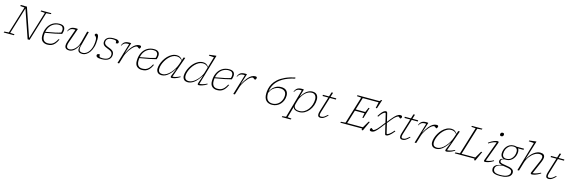

<svg xmlns="http://www.w3.org/2000/svg" viewBox="46 -2447 12966 4383"><g transform="rotate(15 6529.0 -255.0)"><path d="M796.5 -675.5 587 10H541L310.5 -658.5L119 -31.5L221.5 -23.5L214 0H-27L-20 -23.5L87.5 -31.5L284 -673.5L181 -681.5L189 -707H332L566.5 -25L765 -675.5L662.5 -683.5L669.5 -707H911L903.5 -683.5Z M1246 -175.5Q1211.5 -99.5 1174 -59.2Q1136.5 -19 1094.5 -4.5Q1052.5 10 1004 10Q932.5 10 886.8 -30.5Q841 -71 841 -160Q841 -267.5 880.2 -349Q919.5 -430.5 990.5 -476.2Q1061.5 -522 1156 -522Q1289.5 -522 1289.5 -409.5Q1289.5 -368.5 1270 -314.5Q1193.5 -294 1102.8 -276Q1012 -258 882 -236.5Q878 -206 878 -173.5Q878 -22 1007.5 -22Q1054 -22 1090.2 -35.2Q1126.5 -48.5 1158.2 -81.8Q1190 -115 1221.5 -175.5ZM1149 -496Q1085 -496 1030.8 -468.2Q976.5 -440.5 938.5 -387.8Q900.5 -335 886 -260.5Q1028.5 -284 1111.8 -302.8Q1195 -321.5 1242 -338.5Q1256 -380.5 1253.2 -416.2Q1250.5 -452 1225.8 -474Q1201 -496 1149 -496Z M1808.5 -512H1847L1757 -171.5Q1745.5 -130 1745.5 -97.5Q1745.5 -54.5 1767.5 -36Q1789.5 -17.5 1829 -17.5Q1888 -17.5 1937.8 -59.2Q1987.5 -101 2018 -180Q2048.5 -259 2048.5 -369.5Q2048.5 -406.5 2040 -427.2Q2031.5 -448 2020.8 -458Q2010 -468 2001.5 -472.2Q1993 -476.5 1993 -481Q1993 -498.5 2003 -510.2Q2013 -522 2031 -522Q2054 -522 2067.8 -495.8Q2081.5 -469.5 2081.5 -401.5Q2081.5 -297.5 2058.8 -220.2Q2036 -143 1999 -91.8Q1962 -40.5 1917.8 -15.2Q1873.5 10 1830.5 10Q1778 10 1750 -12Q1722 -34 1722 -79.5Q1722 -102 1728.5 -128L1740 -175H1735.5Q1688.5 -78.5 1633 -34.2Q1577.5 10 1519.5 10Q1469 10 1441 -13.5Q1413 -37 1413 -85.5Q1413 -122.5 1431 -175L1538.5 -481.5Q1531.5 -484 1521.5 -484.2Q1511.5 -484.5 1503 -484.5Q1456.5 -484.5 1425.2 -464Q1394 -443.5 1375 -404H1363.5Q1380.5 -452.5 1405.8 -477.2Q1431 -502 1464.5 -510.8Q1498 -519.5 1539.5 -519.5Q1551 -519.5 1565.8 -518.2Q1580.5 -517 1588.5 -515L1467.5 -171.5Q1450 -122.5 1450 -88Q1450 -17.5 1521 -17.5Q1559.5 -17.5 1602.5 -43Q1645.5 -68.5 1682.8 -119.5Q1720 -170.5 1739.5 -246.5Z M2223 -86Q2222 -65.5 2223.8 -52.2Q2225.5 -39 2233 -30.5Q2246 -15.5 2296.5 -15.5Q2389 -15.5 2433.8 -49.8Q2478.5 -84 2478.5 -144Q2478.5 -167 2469.5 -186.2Q2460.5 -205.5 2435.5 -222.8Q2410.5 -240 2362 -257Q2289.5 -283 2263.2 -311.8Q2237 -340.5 2237 -381.5Q2237 -442.5 2284.5 -482.2Q2332 -522 2434.5 -522Q2509 -522 2538.2 -505.2Q2567.5 -488.5 2567.5 -463Q2567.5 -443 2555.5 -434.2Q2543.5 -425.5 2506.5 -425.5Q2508.5 -444.5 2506.8 -457.8Q2505 -471 2497 -479Q2481.5 -495.5 2424 -495.5Q2337.5 -495.5 2302.8 -465.8Q2268 -436 2268 -390Q2268 -368.5 2277.8 -351Q2287.5 -333.5 2314 -317.8Q2340.5 -302 2390 -284.5Q2440 -267 2465.8 -246.5Q2491.5 -226 2500.8 -202.8Q2510 -179.5 2510 -153Q2510 -77 2453.8 -33.5Q2397.5 10 2288.5 10Q2211.5 10 2183.8 -4.8Q2156 -19.5 2156 -43.5Q2156 -66 2169.5 -76Q2183 -86 2223 -86Z M2807 -481.5Q2800 -484 2790 -484.2Q2780 -484.5 2771.5 -484.5Q2725 -484.5 2693.8 -464Q2662.5 -443.5 2643.5 -404H2632Q2649 -452.5 2674 -477.2Q2699 -502 2731.2 -510.8Q2763.5 -519.5 2802.5 -519.5Q2813.5 -519.5 2827 -518.2Q2840.5 -517 2848.5 -515L2769 -268.5H2773.5Q2825 -364 2870.8 -419.2Q2916.5 -474.5 2959 -497.8Q3001.5 -521 3043.5 -521Q3068.5 -521 3077.2 -513.5Q3086 -506 3086 -490.5Q3086 -478.5 3079.5 -467.5Q3073 -456.5 3066 -449.2Q3059 -442 3057.5 -442Q3056 -442 3047.8 -447.5Q3039.5 -453 3029.5 -459.5Q3020 -466.5 3011.2 -472Q3002.5 -477.5 3000 -477.5Q2976 -477.5 2947.5 -458.5Q2919 -439.5 2889.8 -408Q2860.5 -376.5 2834 -338Q2807.5 -299.5 2787 -259.8Q2766.5 -220 2756 -185L2700 0H2662Z M3479.5 -175.5Q3445 -99.5 3407.5 -59.2Q3370 -19 3328 -4.5Q3286 10 3237.5 10Q3166 10 3120.2 -30.5Q3074.5 -71 3074.5 -160Q3074.5 -267.5 3113.8 -349Q3153 -430.5 3224 -476.2Q3295 -522 3389.5 -522Q3523 -522 3523 -409.5Q3523 -368.5 3503.5 -314.5Q3427 -294 3336.2 -276Q3245.5 -258 3115.5 -236.5Q3111.5 -206 3111.5 -173.5Q3111.5 -22 3241 -22Q3287.5 -22 3323.8 -35.2Q3360 -48.5 3391.8 -81.8Q3423.5 -115 3455 -175.5ZM3382.5 -496Q3318.5 -496 3264.2 -468.2Q3210 -440.5 3172 -387.8Q3134 -335 3119.5 -260.5Q3262 -284 3345.2 -302.8Q3428.5 -321.5 3475.5 -338.5Q3489.5 -380.5 3486.8 -416.2Q3484 -452 3459.2 -474Q3434.5 -496 3382.5 -496Z M3924.5 -39.5 3995.5 -213.5H3991Q3937 -130 3888 -81Q3839 -32 3794 -11Q3749 10 3706 10Q3639 10 3608.2 -25Q3577.5 -60 3577.5 -112.5Q3577.5 -159 3594.5 -214Q3611.5 -269 3642.8 -323.2Q3674 -377.5 3717.5 -422.5Q3761 -467.5 3814.5 -494.8Q3868 -522 3929 -522Q3978 -522 4010.8 -499.5Q4043.5 -477 4064.5 -439L4089 -512H4127L3954.5 -24Q3984 -23.5 4026.2 -34.2Q4068.5 -45 4131 -77L4138.5 -61Q4068.5 -17.5 4019 -3.8Q3969.5 10 3945.5 10Q3904 10 3924.5 -39.5ZM3617 -120Q3617 -68.5 3641.5 -44.2Q3666 -20 3717.5 -20Q3766 -20 3813.8 -48.5Q3861.5 -77 3904 -124Q3946.5 -171 3979.8 -227.5Q4013 -284 4031.5 -340L4061 -429Q4013.5 -496.5 3927.5 -496.5Q3877.5 -496.5 3831.5 -471.5Q3785.5 -446.5 3746.5 -405.2Q3707.5 -364 3678.5 -314Q3649.5 -264 3633.2 -213.5Q3617 -163 3617 -120Z M4776 -61Q4706 -17.5 4656.5 -3.8Q4607 10 4583 10Q4561.5 10 4557.5 -1.8Q4553.5 -13.5 4562 -39.5L4621.5 -215.5H4617Q4535.5 -90 4463.2 -40Q4391 10 4326.5 10Q4259.5 10 4229.2 -25Q4199 -60 4199 -112.5Q4199 -159 4215.8 -214Q4232.5 -269 4263.8 -323.2Q4295 -377.5 4338.5 -422.5Q4382 -467.5 4435.2 -494.8Q4488.5 -522 4549.5 -522Q4596.5 -522 4628.5 -501Q4660.5 -480 4681.5 -444.5L4755 -695.5L4633.5 -703.5L4637.5 -723L4786.5 -742H4803L4591 -24Q4620.5 -23.5 4663 -34Q4705.5 -44.5 4768.5 -77ZM4237.5 -124.5Q4237.5 -20 4338 -20Q4378.5 -20 4418.2 -39.5Q4458 -59 4494.2 -91Q4530.5 -123 4560.2 -160.2Q4590 -197.5 4610.5 -234Q4631 -270.5 4639 -298.5L4678.5 -433Q4631 -496.5 4548 -496.5Q4498 -496.5 4452 -471.5Q4406 -446.5 4367 -405.5Q4328 -364.5 4299 -315Q4270 -265.5 4253.8 -215.8Q4237.5 -166 4237.5 -124.5Z M5256 -175.5Q5221.5 -99.5 5184 -59.2Q5146.5 -19 5104.5 -4.5Q5062.5 10 5014 10Q4942.5 10 4896.8 -30.5Q4851 -71 4851 -160Q4851 -267.5 4890.2 -349Q4929.5 -430.5 5000.5 -476.2Q5071.5 -522 5166 -522Q5299.5 -522 5299.5 -409.5Q5299.5 -368.5 5280 -314.5Q5203.5 -294 5112.8 -276Q5022 -258 4892 -236.5Q4888 -206 4888 -173.5Q4888 -22 5017.5 -22Q5064 -22 5100.2 -35.2Q5136.5 -48.5 5168.2 -81.8Q5200 -115 5231.5 -175.5ZM5159 -496Q5095 -496 5040.8 -468.2Q4986.5 -440.5 4948.5 -387.8Q4910.5 -335 4896 -260.5Q5038.5 -284 5121.8 -302.8Q5205 -321.5 5252 -338.5Q5266 -380.5 5263.2 -416.2Q5260.5 -452 5235.8 -474Q5211 -496 5159 -496Z M5543 -481.5Q5536 -484 5526 -484.2Q5516 -484.5 5507.5 -484.5Q5461 -484.5 5429.8 -464Q5398.5 -443.5 5379.5 -404H5368Q5385 -452.5 5410 -477.2Q5435 -502 5467.2 -510.8Q5499.5 -519.5 5538.5 -519.5Q5549.5 -519.5 5563 -518.2Q5576.5 -517 5584.5 -515L5505 -268.5H5509.5Q5561 -364 5606.8 -419.2Q5652.5 -474.5 5695 -497.8Q5737.5 -521 5779.5 -521Q5804.5 -521 5813.2 -513.5Q5822 -506 5822 -490.5Q5822 -478.5 5815.5 -467.5Q5809 -456.5 5802 -449.2Q5795 -442 5793.5 -442Q5792 -442 5783.8 -447.5Q5775.5 -453 5765.5 -459.5Q5756 -466.5 5747.2 -472Q5738.5 -477.5 5736 -477.5Q5712 -477.5 5683.5 -458.5Q5655 -439.5 5625.8 -408Q5596.5 -376.5 5570 -338Q5543.5 -299.5 5523 -259.8Q5502.5 -220 5492 -185L5436 0H5398Z M6671 -732 6673.5 -705.5Q6502 -667.5 6392.8 -601.5Q6283.5 -535.5 6227.8 -448.8Q6172 -362 6161.5 -261.5Q6198.5 -342.5 6265.8 -389.2Q6333 -436 6415.5 -436Q6500.5 -436 6542.8 -392.8Q6585 -349.5 6585 -277Q6585 -218.5 6564.8 -166.5Q6544.5 -114.5 6508 -74.8Q6471.5 -35 6422 -12.5Q6372.5 10 6314.5 10Q6222 10 6172 -42.8Q6122 -95.5 6122 -201Q6122 -257 6135 -318Q6148 -379 6181.8 -439.8Q6215.5 -500.5 6277.2 -556Q6339 -611.5 6435.5 -656.8Q6532 -702 6671 -732ZM6159 -210.5Q6159 -110 6201 -64.8Q6243 -19.5 6315.5 -19.5Q6382 -19.5 6434.2 -53.8Q6486.5 -88 6516.5 -145Q6546.5 -202 6546.5 -270Q6546.5 -335.5 6508.2 -369Q6470 -402.5 6397 -402.5Q6361.5 -402.5 6317.5 -388.2Q6273.5 -374 6231.2 -336.8Q6189 -299.5 6159.5 -230.5Q6159 -220.5 6159 -210.5Z M6826 198.5 6818.5 222.5H6604L6611.5 198.5L6697.5 190.5L6888 -481.5Q6881 -484 6871 -484.2Q6861 -484.5 6852.5 -484.5Q6806 -484.5 6774.8 -464Q6743.5 -443.5 6724.5 -404H6713Q6730 -452.5 6755 -477.2Q6780 -502 6812.2 -510.8Q6844.5 -519.5 6883.5 -519.5Q6894.5 -519.5 6908 -518.2Q6921.5 -517 6929.5 -515L6879 -339.5H6883.5Q6947.5 -443 7010 -482.5Q7072.5 -522 7130.5 -522Q7206 -522 7240.5 -479.5Q7275 -437 7275 -368.5Q7275 -297.5 7251 -229.8Q7227 -162 7183.8 -108Q7140.5 -54 7082.5 -22Q7024.5 10 6956.5 10Q6832.5 10 6808.5 -70.5L6735 190.5ZM6830.5 -147Q6824.5 -127.5 6824.5 -109Q6824.5 -68 6856.2 -41.8Q6888 -15.5 6954 -15.5Q7017 -15.5 7068.8 -45.2Q7120.5 -75 7158 -125.2Q7195.5 -175.5 7215.8 -237.2Q7236 -299 7236 -362.5Q7236 -423.5 7206.8 -458Q7177.5 -492.5 7128 -492.5Q7082.5 -492.5 7043.5 -474Q7004.5 -455.5 6973.2 -426Q6942 -396.5 6918.8 -363.2Q6895.5 -330 6880.8 -300Q6866 -270 6860.5 -251Z M7440 -123Q7433.5 -102.5 7430.8 -86.8Q7428 -71 7428 -59.5Q7428 -36.5 7438.5 -27.8Q7449 -19 7467 -19Q7485 -19 7504.2 -24.8Q7523.5 -30.5 7549.8 -48Q7576 -65.5 7614.5 -101.5L7626.5 -87.5Q7572.5 -33 7536.5 -11.5Q7500.5 10 7460 10Q7432.5 10 7413 -4.2Q7393.5 -18.5 7393.5 -56.5Q7393.5 -86.5 7406.5 -129L7516 -483.5H7380V-512H7524.5L7557 -616.5H7592L7560 -512H7695.5V-483.5H7551Z M8440.5 36 8445 0H7929L7936 -23.5L8043.5 -31.5L8240.5 -675.5L8137.5 -683.5L8145 -707H8665.5L8695.5 -742H8718L8651 -534H8622L8653 -675H8278L8189 -383H8415L8463.5 -494H8487.5L8448.5 -366L8409.5 -238.5H8385.5L8405.5 -351H8179L8082 -32H8453.5L8547 -190H8575L8471.5 36Z M9193 -133Q9125.5 -49 9083.2 -19.5Q9041 10 9014.5 10Q8999 10 8992.5 3.2Q8986 -3.5 8980.5 -25.5L8930 -237.5L8845.5 -128.5Q8788 -54.5 8748 -22.2Q8708 10 8667 10Q8642 10 8631.2 1.5Q8620.5 -7 8620.5 -24Q8620.5 -42 8631.8 -54.8Q8643 -67.5 8647.5 -67.5Q8650 -67.5 8657.2 -61.8Q8664.5 -56 8672.5 -49Q8681 -42.5 8687.8 -37.5Q8694.5 -32.5 8697.5 -32.5Q8711 -32.5 8745.5 -57.2Q8780 -82 8835.5 -153L8923.5 -265.5L8876 -464.5Q8873 -477 8870 -480.5Q8867 -484 8861 -484Q8841.5 -484 8808 -456.5Q8774.5 -429 8726 -355.5L8707.5 -367.5Q8745 -429 8774.5 -462.5Q8804 -496 8827.2 -509Q8850.5 -522 8868 -522Q8885 -522 8893.2 -513.2Q8901.5 -504.5 8907 -481L8951.5 -295L9023 -383.5Q9082.5 -456.5 9125.2 -489.2Q9168 -522 9209 -522Q9237 -522 9246.2 -512.2Q9255.5 -502.5 9255.5 -488Q9255.5 -471 9242.8 -457.8Q9230 -444.5 9225.5 -444.5Q9223.5 -444.5 9216.2 -450.2Q9209 -456 9201 -462.5Q9193 -469 9185.8 -474.2Q9178.5 -479.5 9175.5 -479.5Q9162 -479.5 9125.5 -455.8Q9089 -432 9032.5 -361L8958 -267.5L9010 -50Q9014 -34.5 9016.2 -29.2Q9018.5 -24 9023.5 -24Q9043 -24 9081.5 -52.8Q9120 -81.5 9176 -147.5Z M9375.5 -123Q9369 -102.5 9366.2 -86.8Q9363.5 -71 9363.5 -59.5Q9363.5 -36.5 9374 -27.8Q9384.5 -19 9402.5 -19Q9420.5 -19 9439.8 -24.8Q9459 -30.5 9485.2 -48Q9511.5 -65.5 9550 -101.5L9562 -87.5Q9508 -33 9472 -11.5Q9436 10 9395.5 10Q9368 10 9348.5 -4.2Q9329 -18.5 9329 -56.5Q9329 -86.5 9342 -129L9451.5 -483.5H9315.5V-512H9460L9492.5 -616.5H9527.5L9495.5 -512H9631V-483.5H9486.5Z M9829 -481.5Q9822 -484 9812 -484.2Q9802 -484.5 9793.5 -484.5Q9747 -484.5 9715.8 -464Q9684.5 -443.5 9665.5 -404H9654Q9671 -452.5 9696 -477.2Q9721 -502 9753.2 -510.8Q9785.5 -519.5 9824.5 -519.5Q9835.5 -519.5 9849 -518.2Q9862.5 -517 9870.5 -515L9791 -268.5H9795.5Q9847 -364 9892.8 -419.2Q9938.5 -474.5 9981 -497.8Q10023.5 -521 10065.5 -521Q10090.5 -521 10099.2 -513.5Q10108 -506 10108 -490.5Q10108 -478.5 10101.5 -467.5Q10095 -456.5 10088 -449.2Q10081 -442 10079.5 -442Q10078 -442 10069.8 -447.5Q10061.5 -453 10051.5 -459.5Q10042 -466.5 10033.2 -472Q10024.5 -477.5 10022 -477.5Q9998 -477.5 9969.5 -458.5Q9941 -439.5 9911.8 -408Q9882.5 -376.5 9856 -338Q9829.5 -299.5 9809 -259.8Q9788.5 -220 9778 -185L9722 0H9684Z M10414 -39.5 10485 -213.5H10480.5Q10426.5 -130 10377.5 -81Q10328.5 -32 10283.5 -11Q10238.5 10 10195.5 10Q10128.5 10 10097.8 -25Q10067 -60 10067 -112.5Q10067 -159 10084 -214Q10101 -269 10132.2 -323.2Q10163.5 -377.5 10207 -422.5Q10250.5 -467.5 10304 -494.8Q10357.5 -522 10418.5 -522Q10467.5 -522 10500.2 -499.5Q10533 -477 10554 -439L10578.5 -512H10616.5L10444 -24Q10473.5 -23.5 10515.8 -34.2Q10558 -45 10620.5 -77L10628 -61Q10558 -17.5 10508.5 -3.8Q10459 10 10435 10Q10393.5 10 10414 -39.5ZM10106.5 -120Q10106.5 -68.5 10131 -44.2Q10155.5 -20 10207 -20Q10255.5 -20 10303.2 -48.5Q10351 -77 10393.5 -124Q10436 -171 10469.2 -227.5Q10502.5 -284 10521 -340L10550.5 -429Q10503 -496.5 10417 -496.5Q10367 -496.5 10321 -471.5Q10275 -446.5 10236 -405.2Q10197 -364 10168 -314Q10139 -264 10122.8 -213.5Q10106.5 -163 10106.5 -120Z M10983 -675.5 10785.5 -30H11111L11204 -190H11232L11128.5 36H11097.5L11102 0H10633.5L10640.5 -23.5L10748 -31.5L10945 -675.5L10842 -683.5L10849.5 -707H11097.5L11090 -683.5Z M11520.5 -688Q11520.5 -711 11533.8 -724.2Q11547 -737.5 11570.5 -737.5Q11607.5 -737.5 11607.5 -702Q11607.5 -679 11594.2 -665.8Q11581 -652.5 11557.5 -652.5Q11520.5 -652.5 11520.5 -688ZM11325.5 -29 11494.5 -487.5Q11463 -487 11419.2 -471.5Q11375.5 -456 11309.5 -415L11301 -430.5Q11373.5 -484 11425.8 -503Q11478 -522 11504 -522Q11526.5 -522 11532 -512.8Q11537.5 -503.5 11530 -483L11360.5 -24Q11390.5 -24 11433.5 -34.8Q11476.5 -45.5 11539 -78L11546.5 -62Q11475 -17.5 11424 -3.8Q11373 10 11348.5 10Q11330 10 11323.8 1.2Q11317.5 -7.5 11325.5 -29Z M11756 232.5Q11679.5 232.5 11636 218.2Q11592.5 204 11574.5 178Q11556.5 152 11556.5 117Q11556.5 85 11572.5 58.2Q11588.5 31.5 11627.8 11.5Q11667 -8.5 11737 -19Q11687 -32 11672 -49.8Q11657 -67.5 11657 -93Q11657 -118.5 11673.8 -138Q11690.5 -157.5 11742 -168Q11704.5 -179.5 11686.5 -207.5Q11668.5 -235.5 11668.5 -277Q11668.5 -320 11682.8 -363.2Q11697 -406.5 11725.2 -442.5Q11753.5 -478.5 11795.2 -500.2Q11837 -522 11892 -522Q11929 -522 11956 -512H12127.5Q12133 -512 12133 -503.5Q12133 -483 12122.5 -483H11998.5Q12022.5 -454 12022.5 -405.5Q12022.5 -362.5 12008.2 -319.2Q11994 -276 11965.5 -240Q11937 -204 11895.5 -182.2Q11854 -160.5 11799 -160.5Q11784.5 -160.5 11771.5 -162Q11722.5 -155.5 11705.5 -140.5Q11688.5 -125.5 11688.5 -103.5Q11688.5 -84 11699.5 -72Q11710.5 -60 11745.2 -51.5Q11780 -43 11850.5 -33Q11921 -23.5 11959 -7Q11997 9.5 12011.5 32Q12026 54.5 12026 84Q12026 125.5 11998 159.2Q11970 193 11910.5 212.8Q11851 232.5 11756 232.5ZM11801 -185.5Q11863 -185.5 11904.2 -217.5Q11945.5 -249.5 11966.5 -298.5Q11987.5 -347.5 11987.5 -397.5Q11987.5 -497 11890 -497Q11828.5 -497 11787 -465Q11745.5 -433 11724.5 -384Q11703.5 -335 11703.5 -285Q11703.5 -185.5 11801 -185.5ZM11594 109.5Q11594 137.5 11607.8 160Q11621.5 182.5 11657.5 195.2Q11693.5 208 11760 208Q11877 208 11931.8 174.2Q11986.5 140.5 11986.5 93.5Q11986.5 65.5 11975.2 47.5Q11964 29.5 11929.2 17.8Q11894.5 6 11823 -3.5Q11795.5 -7 11773.5 -11Q11673 -2 11633.5 30.5Q11594 63 11594 109.5Z M12208.5 -196 12151 0H12113L12316 -695.5L12194.5 -703.5L12198.5 -723L12349 -742H12365.5L12229 -298.5H12233.5Q12299 -418 12374 -470Q12449 -522 12514 -522Q12572 -522 12598.2 -499Q12624.5 -476 12624.5 -434.5Q12624.5 -392.5 12598 -330L12466.5 -24Q12497.5 -24.5 12541.5 -37Q12585.5 -49.5 12651.5 -83.5L12659 -67.5Q12585 -21 12533 -5.5Q12481 10 12456 10Q12412 10 12433.5 -39.5L12562.5 -338.5Q12585.5 -392 12585.5 -425Q12585.5 -485.5 12507 -485.5Q12449 -485.5 12389.2 -448Q12329.5 -410.5 12281.2 -345.2Q12233 -280 12208.5 -196Z M12830 -123Q12823.5 -102.5 12820.8 -86.8Q12818 -71 12818 -59.5Q12818 -36.5 12828.5 -27.8Q12839 -19 12857 -19Q12875 -19 12894.2 -24.8Q12913.5 -30.5 12939.8 -48Q12966 -65.5 13004.5 -101.5L13016.5 -87.5Q12962.5 -33 12926.5 -11.5Q12890.5 10 12850 10Q12822.5 10 12803 -4.2Q12783.5 -18.5 12783.5 -56.5Q12783.5 -86.5 12796.5 -129L12906 -483.5H12770V-512H12914.5L12947 -616.5H12982L12950 -512H13085.5V-483.5H12941Z"/></g></svg>

Font: Newsreader 6pt ExtraLight
Style: Italic
Weight: 275
Italic angle: -17°
Designer: Hugues Gentile
Foundry: Production Type
Version: Version 1.003; ttfautohint (v1.8.3)